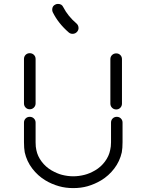

<svg xmlns="http://www.w3.org/2000/svg" viewBox="-20 -945 730 993"><path d="M376 -823.2 375 -824.2Q386.2 -814.5 386.2 -799.8Q386.2 -789.6 378.9 -780.8Q369.6 -770 355 -770Q344.2 -770 335.9 -776.9Q281.2 -824.2 252.9 -881.8Q250 -887.7 250 -895Q250 -914.6 267.1 -921.9Q272.9 -924.8 279.8 -924.8Q299.8 -924.8 307.1 -908.2Q331.5 -860.8 376 -823.2ZM104 -410.2V-640.1Q104 -652.8 112.5 -661.4Q121.1 -669.9 133.8 -669.9Q146.5 -669.9 155.3 -661.4Q164.1 -652.8 164.1 -640.1V-410.2Q164.1 -397.5 155.3 -388.7Q146.5 -379.9 133.8 -379.9Q121.1 -379.9 112.5 -388.7Q104 -397.5 104 -410.2ZM550.8 -409.2V-639.2Q550.8 -651.9 559.6 -660.4Q568.4 -668.9 581.1 -668.9Q593.8 -668.9 602.3 -660.4Q610.8 -651.9 610.8 -639.2V-409.2Q610.8 -396.5 602.3 -387.7Q593.8 -378.9 581.1 -378.9Q568.4 -378.9 559.6 -387.7Q550.8 -396.5 550.8 -409.2ZM554.2 -209V-311Q554.2 -323.7 562.7 -332.3Q571.3 -340.8 584 -340.8Q596.7 -340.8 605.2 -332.3Q613.8 -323.7 613.8 -311V-210Q613.8 -178.2 609.9 -157.2Q599.6 -110.8 570.8 -73.2Q542 -35.6 502.9 -12.2Q470.2 7.3 433.1 18.1Q398.9 27.8 358.9 27.8Q319.3 27.8 285.2 18.1Q247.1 7.3 214.8 -12.2Q175.8 -35.6 147 -73.2Q118.2 -110.8 107.9 -157.2Q104 -178.2 104 -210V-311Q104 -323.7 112.5 -332.3Q121.1 -340.8 133.8 -340.8Q146.5 -340.8 155.3 -332.3Q164.1 -323.7 164.1 -311V-209Q164.1 -184.6 168 -168.9Q174.3 -137.2 195.3 -109.4Q216.3 -81.5 246.1 -64Q275.4 -47.4 299.8 -41Q330.1 -33.2 358.9 -33.2Q387.7 -33.2 418 -41Q443.4 -47.4 472.2 -64Q502 -81.5 522.7 -109.4Q543.5 -137.2 549.8 -168.9Q554.2 -186.5 554.2 -209Z"/></svg>

Font: Beon
Style: Regular
Weight: 400
Designer: BSozoo
Foundry: BSozoo
Version: Version 1.001;PS 001.001;hotconv 1.0.70;makeotf.lib2.5.58329